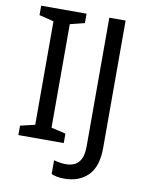

<svg xmlns="http://www.w3.org/2000/svg" viewBox="-95 -765 787 1019"><g transform="rotate(10 298.0 -255.5)"><path d="M287.6 -50.8V0H43V-50.8L121.6 -69.3V-627L43 -646.5V-697.3H287.6V-646.5L209.5 -627V-69.3ZM322.8 185.5Q300.3 185.5 283 182.1Q265.6 178.7 252.9 172.9V98.6Q267.6 103 284.2 105.7Q300.8 108.4 319.8 108.4Q343.8 108.4 364.3 98.9Q384.8 89.4 397.5 64.9Q410.2 40.5 410.2 -3.9V-697.3H498V-10.7Q498 90.3 450 137.9Q401.9 185.5 322.8 185.5Z"/></g></svg>

Font: Lunasima
Style: Regular
Weight: 400
Designer: The DocRepair Project, Monotype Design Team
Foundry: Google
Version: Version 2.009